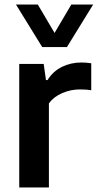

<svg xmlns="http://www.w3.org/2000/svg" viewBox="-20 -828 432 848"><path d="M65 -545.5H173L183 -474.5H190Q214 -513 253.2 -532.5Q292.5 -552 339.5 -552Q361 -552 383 -548.5V-429.5Q363.5 -433 332 -433Q293 -433 255.2 -417Q217.5 -401 196 -371.5V0H65ZM295 -808H391.5L275.5 -620H166.5L50.5 -808H147L221 -682.5Z"/></svg>

Font: Encode Sans SemiBold
Style: Regular
Weight: 600
Designer: Multiple Designers
Foundry: Impallari Type
Version: Version 2.000